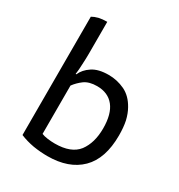

<svg xmlns="http://www.w3.org/2000/svg" viewBox="-178 -853 922 991"><g transform="rotate(30 283.0 -357.5)"><path d="M171.9 -735.4Q144.5 -735.4 122.1 -730.5Q99.6 -724.6 85 -715.8Q85 -681.6 85 -613.3Q85 -461.9 85 -10.7Q122.1 4.9 166 12.7Q209 19.5 250 19.5Q377 19.5 447.3 -49.8Q517.6 -119.1 517.6 -257.8Q517.6 -305.7 509.8 -342.8Q501 -379.9 485.4 -407.2Q457 -459 412.1 -480.5Q366.2 -502 316.4 -502Q254.9 -502 219.7 -478.5Q183.6 -455.1 168.9 -420.9Q168 -420.9 165 -420.9Q168.9 -449.2 169.9 -482.4Q171.9 -516.6 171.9 -546.9Q171.9 -609.4 171.9 -735.4ZM171.9 -355.5Q190.4 -380.9 217.8 -401.4Q246.1 -421.9 293 -421.9Q358.4 -421.9 393.6 -377.9Q428.7 -334 428.7 -248Q428.7 -162.1 388.7 -108.4Q347.7 -55.7 251 -55.7Q229.5 -55.7 208 -58.6Q186.5 -61.5 171.9 -67.4Q171.9 -90.8 171.9 -138.7Q171.9 -193.4 171.9 -355.5Z"/></g></svg>

Font: cl
Style: Regular
Weight: 400
Designer: Mitja Miklavcic
Version: Version 1.0